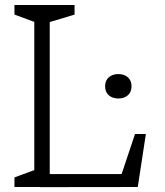

<svg xmlns="http://www.w3.org/2000/svg" viewBox="-20 -750 660 770"><path d="M401.5 -404Q401.5 -427 416.2 -440Q431 -453 454.5 -453Q478 -453 492.8 -440Q507.5 -427 507.5 -404Q507.5 -381 492.8 -368Q478 -355 454.5 -355Q431 -355 416.2 -368Q401.5 -381 401.5 -404ZM38 -38.5 129 -72 117.5 -45V-700.5L129 -658L38 -691.5V-730H279V-691.5L168 -658L179.5 -705.5V0H38ZM143.5 -52H494L462 -35L521.5 -212.5H565L532.5 0L141.5 0.5Z"/></svg>

Font: Monaspace Xenon Var ExtraLight
Style: Regular
Weight: 200
Designer: Riley Cran and the Lettermatic Team
Version: Version 1.200 (Monaspace Xenon Var)